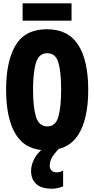

<svg xmlns="http://www.w3.org/2000/svg" viewBox="-20 -902 570 1162"><path d="M264 8Q136 8 76.5 -87Q17 -182 17 -359Q17 -533 75 -629Q133 -725 264 -725Q393 -725 453.5 -630Q514 -535 514 -358Q514 -182 454 -87Q394 8 264 8ZM266 -137Q317 -137 333.5 -196Q350 -255 350 -359Q350 -469 333 -524.5Q316 -580 266 -580Q216 -580 198 -523Q180 -466 180 -359Q180 -253 198 -195Q216 -137 266 -137ZM291 240Q231 240 199.5 211.5Q168 183 168 132Q168 97 188 58Q208 19 259 -18L335 0Q303 34 292 56Q281 78 281 101Q281 118 291.5 129.5Q302 141 322 141Q335 141 344.5 138Q354 135 362 131V226Q350 231 332 235.5Q314 240 291 240ZM117 -777V-882H413V-777Z"/></svg>

Font: Noto Sans Mono Condensed Black
Style: Regular
Weight: 900
Width: 3
Designer: Monotype Design Team
Foundry: Monotype Imaging Inc.
Version: Version 2.014